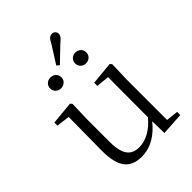

<svg xmlns="http://www.w3.org/2000/svg" viewBox="-254 -1018 1156 1156"><g transform="rotate(-45 324.0 -439.5)"><path d="M208 -621C234 -621 257 -639 257 -667C257 -695 234 -713 208 -713C184 -713 161 -695 161 -667C161 -639 184 -621 208 -621ZM285 -739 302 -725 398 -817C419 -834 431 -846 431 -864C431 -882 416 -893 401 -893C383 -893 370 -880 356 -851ZM421 -621C447 -621 469 -639 469 -667C469 -695 447 -713 421 -713C396 -713 374 -695 374 -667C374 -639 396 -621 421 -621ZM458 9 602 0V-27L525 -35V-379L529 -506L519 -518L373 -504V-477L456 -469L455 -128C407 -71 350 -37 291 -37C224 -37 187 -76 187 -187V-379L191 -506L181 -518L34 -504V-478L119 -467L116 -185C115 -37 167 14 262 14C340 14 405 -29 456 -93Z"/></g></svg>

Font: Noto Serif CJK TC Light
Style: Regular
Weight: 300
Designer: Ryoko NISHIZUKA 西塚涼子 (kana & ideographs); Frank Grießhammer (Latin, Greek & Cyrillic); Wenlong ZHANG 张文龙 (bopomofo); San
Foundry: Adobe
Version: Version 2.001;hotconv 1.1.0;makeotfexe 2.6.0